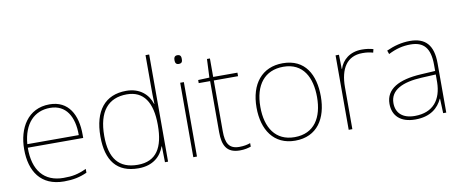

<svg xmlns="http://www.w3.org/2000/svg" viewBox="-67 -1046 3223 1341"><g transform="rotate(-10 1545.0 -375.0)"><path d="M287 -538C133 -538 59 -408 59 -259C59 -104 130 10 296 10C360 10 408 0 459 -23V-50C397 -22 360 -15 296 -15C159 -15 84 -105 86 -266H479V-291C479 -430 422 -538 287 -538ZM287 -513C399 -513 453 -423 452 -291H87C99 -436 175 -513 287 -513Z M823 10C928 10 984 -46 1008 -113H1010L1012 0H1034V-760H1008V-543C1008 -501 1008 -459 1010 -414H1008C986 -484 927 -538 831 -538C681 -538 599 -437 599 -254C599 -83 671 10 823 10ZM823 -15C689 -15 626 -94 626 -254C626 -427 699 -513 831 -513C950 -513 1008 -426 1008 -266V-263C1008 -107 956 -15 823 -15Z M1226 -721C1206 -721 1201 -706 1201 -690C1201 -673 1206 -659 1226 -659C1250 -659 1253 -673 1253 -690C1253 -706 1250 -721 1226 -721ZM1239 -528H1213V0H1239Z M1542 -15C1468 -15 1447 -61 1447 -143V-503H1619V-528H1447V-659H1426L1420 -528L1340 -525V-503H1421V-140C1421 -47 1449 10 1542 10C1577 10 1599 4 1621 -3V-28C1599 -20 1575 -15 1542 -15Z M2164 -264C2164 -417 2100 -538 1941 -538C1794 -538 1708 -432 1708 -264C1708 -107 1783 10 1935 10C2092 10 2164 -109 2164 -264ZM1735 -264C1735 -420 1809 -513 1941 -513C2082 -513 2137 -402 2137 -264C2137 -119 2075 -15 1935 -15C1800 -15 1735 -117 1735 -264Z M2502 -536C2417 -536 2362 -488 2343 -427H2341L2339 -528H2315V0H2341V-297C2341 -428 2391 -511 2502 -511C2532 -511 2552 -508 2577 -501L2583 -525C2559 -532 2534 -536 2502 -536Z M2843 -537C2784 -537 2729 -522 2676 -498L2685 -472C2742 -501 2790 -512 2843 -512C2936 -512 2981 -463 2981 -343V-300L2878 -294C2721 -285 2627 -234 2627 -129C2627 -45 2681 10 2787 10C2895 10 2951 -42 2979 -103H2981L2985 0H3007V-350C3007 -480 2952 -537 2843 -537ZM2880 -270 2981 -275V-220C2979 -99 2920 -15 2787 -15C2702 -15 2655 -58 2655 -129C2655 -222 2744 -263 2880 -270Z"/></g></svg>

Font: Noto Sans Devanagari UI Thin
Style: Regular
Weight: 100
Designer: Jelle Bosma - Monotype Design Team
Foundry: Monotype Imaging Inc.
Version: Version 2.004